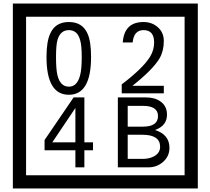

<svg xmlns="http://www.w3.org/2000/svg" viewBox="-20 -980 1195 1090"><path d="M1103 90H53V-960H1103ZM1028 15V-885H128V15ZM497 -656Q497 -442 371 -442Q244 -442 244 -656Q244 -744 265 -789Q294 -855 371 -855Q448 -855 477 -789Q497 -745 497 -656ZM444 -656Q444 -723 435 -752Q420 -809 371 -809Q322 -809 306 -752Q298 -723 298 -656Q298 -587 306 -553Q322 -488 371 -488Q419 -488 435 -554Q444 -587 444 -656ZM910 -450H671V-501Q792 -593 832 -658Q855 -696 855 -739Q855 -809 795 -809Q740 -809 733 -739H677Q685 -855 795 -855Q843 -855 876.5 -825Q910 -795 910 -747Q910 -691 886 -649Q848 -585 732 -493H910ZM508 -127H459V-30H408V-127H233V-185L398 -427H459V-172H508ZM408 -172V-367L277 -172ZM942 -141Q942 -93 906.5 -61.5Q871 -30 823 -30H649V-427H808Q859 -427 891 -404Q928 -378 928 -329Q928 -266 860 -242Q942 -216 942 -141ZM877 -321Q877 -379 792 -379H705V-261H791Q877 -261 877 -321ZM889 -147Q889 -215 788 -215H705V-78H791Q828 -78 855 -93Q889 -112 889 -147Z"/></svg>

Font: Unicode BMP Fallback SIL
Style: Regular
Weight: 400
Foundry: NRSI, SIL International
Version: Version 5.1 Based on Unicode 5.1